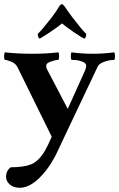

<svg xmlns="http://www.w3.org/2000/svg" viewBox="-23 -682 568 915"><path d="M378.9 -498Q371.1 -500 331.5 -526.9Q292 -553.7 272.5 -570.3Q252.9 -553.7 214.8 -528.3Q176.8 -502.9 166 -498Q157.2 -502 157.2 -520.5Q180.7 -543.9 221.7 -596.7Q242.2 -623 259.8 -652.3Q265.6 -662.1 272.5 -662.1Q276.4 -662.1 284.2 -652.3Q287.1 -648.4 298.8 -631.3Q310.5 -614.3 320.3 -601.6Q363.3 -544.9 387.7 -520.5Q387.7 -502 378.9 -498ZM131.8 -425.8Q198.2 -425.8 254.9 -432.6Q258.8 -428.7 258.8 -414.6Q258.8 -400.4 254.9 -396.5Q241.2 -396.5 219.2 -388.7Q197.3 -380.9 197.3 -370.1Q197.3 -360.4 199.2 -355.5L299.8 -163.1Q344.7 -261.7 377 -334Q387.7 -355.5 387.7 -370.1Q387.7 -380.9 370.6 -387.7Q353.5 -394.5 340.8 -395.5Q328.1 -396.5 318.4 -396.5Q314.5 -400.4 314.5 -414.1Q314.5 -427.7 317.4 -432.6Q369.1 -425.8 419.9 -425.8Q470.7 -425.8 521.5 -432.6Q524.4 -428.7 524.9 -415Q525.4 -401.4 521.5 -396.5Q511.7 -396.5 498.5 -394.5Q485.4 -392.6 466.8 -384.8Q448.2 -377 442.4 -364.3Q342.8 -153.3 281.2 -24.4Q276.4 -14.6 261.7 17.1Q247.1 48.8 241.2 60.1Q235.4 71.3 222.7 92.3Q210 113.3 195.3 131.8Q130.9 212.9 71.3 212.9Q42 212.9 23.9 197.3Q5.9 181.6 5.9 161.1Q5.9 130.9 28.3 115.2Q91.8 115.2 126.5 100.6Q161.1 85.9 189.5 39.1Q204.1 14.6 223.6 -30.3L61.5 -359.4Q53.7 -377.9 32.7 -387.2Q11.7 -396.5 0 -396.5Q-3.9 -402.3 -3.4 -415Q-2.9 -427.7 0 -432.6Q59.6 -425.8 131.8 -425.8Z"/></svg>

Font: Crimson
Style: Bold
Weight: 700
Version: Version 0.8 ; ttfautohint (v1.00) -l 8 -r 50 -G 200 -x 14 -D